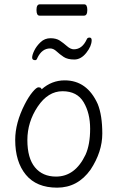

<svg xmlns="http://www.w3.org/2000/svg" viewBox="-20 -851 540 884"><path d="M397 -70Q338 13 243 13Q148 13 99 -46.5Q50 -106 50 -207Q50 -285 94 -371Q112 -406 130 -427.5Q148 -449 157 -449Q166 -449 169 -445L172 -440Q218 -481 278 -481Q381 -481 430 -372Q451 -320 451 -236Q451 -152 397 -70ZM238 -38Q326 -38 374 -139Q395 -186 395 -258Q395 -330 365 -380.5Q335 -431 268 -431Q201 -431 153.5 -360Q106 -289 106 -206Q106 -123 141 -80.5Q176 -38 238 -38ZM430 -372ZM142 -574Q128 -574 128 -586Q128 -598 138 -618.5Q148 -639 167 -657Q186 -675 212.5 -675Q239 -675 255.5 -664Q272 -653 288.5 -638.5Q305 -624 320 -624Q358 -624 379 -669Q382 -678 392 -678Q402 -678 402 -666Q402 -639 377.5 -608Q353 -577 322 -577Q291 -577 273 -589Q255 -601 240.5 -614.5Q226 -628 211 -628Q173 -628 152 -584Q149 -574 142 -574ZM162 -779Q148 -779 148 -805Q148 -831 163 -831H368Q382 -831 382 -805Q382 -779 367 -779Z"/></svg>

Font: LXGW WenKai Mono TC Light
Style: Regular
Weight: 300
Designer: LXGW / Fontworks Inc.
Foundry: LXGW / Fontworks Inc.
Version: Version 1.330